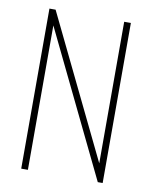

<svg xmlns="http://www.w3.org/2000/svg" viewBox="-74 -679 586 736"><g transform="rotate(10 219.0 -311.5)"><path d="M59 0V-623H83L350 -72V-623H376V0H357L85 -562V0Z"/></g></svg>

Font: Inconsolata SemiCondensed ExtraLight
Style: Regular
Weight: 200
Width: 4
Monospace: yes
Designer: Raph Levien, Cyreal, Brenton Simpson
Foundry: Raph Levien, Cyreal, Google
Version: Version 3.100; ttfautohint (v1.8.4.7-5d5b)